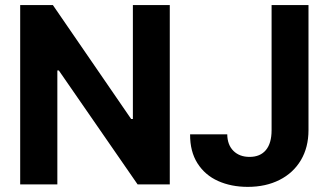

<svg xmlns="http://www.w3.org/2000/svg" viewBox="-20 -727 1297 757"><path d="M649.4 0H522.5L211.9 -449.2H206.1V0H59.6V-707H188.5L497.1 -257.8H503.9V-707H649.4ZM1196.3 -707V-213.9Q1196.3 -146 1166.3 -95.5Q1136.2 -44.9 1082 -17.6Q1027.8 9.8 957 9.8Q891.6 9.8 839.8 -13.4Q788.1 -36.6 758.5 -83.3Q729 -129.9 729.5 -197.3H876Q876.5 -155.8 900.4 -132.1Q924.3 -108.4 963.9 -108.4Q1005.9 -108.4 1028.3 -135.3Q1050.8 -162.1 1050.8 -213.9V-707Z"/></svg>

Font: Pretendard Std
Style: Bold
Weight: 700
Designer: Base glyphs from Inter by Rasmus Andersson; Hangeul glyphs from Noto Sans CJK(Source Han Sans) by Jang Soo-young and Kan
Foundry: Kil Hyung-jin
Version: Version 1.309